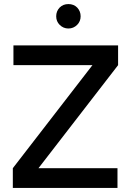

<svg xmlns="http://www.w3.org/2000/svg" viewBox="-20 -923 643 943"><path d="M376 -843Q376 -868 359 -886Q342 -903 316 -903Q290 -903 273 -886Q256 -868 256 -843Q256 -818 273 -801Q291 -783 316 -783Q341 -783 359 -801Q376 -818 376 -843ZM43 0H557V-97H169L560 -603V-700H46V-603H434L43 -97Z"/></svg>

Font: Unageo
Style: Medium
Weight: 500
Designer: Richard Sepsi
Foundry: Richard Sepsi
Version: Version 2.000